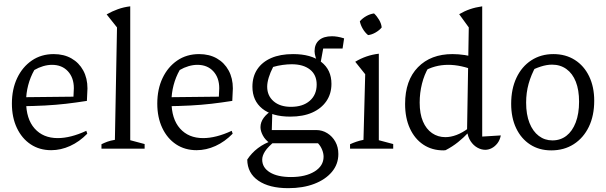

<svg xmlns="http://www.w3.org/2000/svg" viewBox="-20 -775 3160 1001"><path d="M247 8Q186 8 140 -22.5Q94 -53 68 -108Q42 -163 42 -235Q42 -310 69.5 -368Q97 -426 146 -459.5Q195 -493 260 -493Q313 -493 352.5 -470.5Q392 -448 414 -407.5Q436 -367 436 -314L433 -249Q376 -240 324 -234Q272 -228 215 -225Q158 -222 87 -221L88 -268L363 -271L365 -315Q365 -370 334 -403.5Q303 -437 251 -437Q229 -437 205 -430Q181 -423 159 -410Q138 -373 127 -331Q116 -289 116 -247Q116 -155 160.5 -105Q205 -55 281 -55Q348 -55 430 -93L435 -78Q394 -36 345.5 -14Q297 8 247 8Z M509 0V-23Q523 -30 539 -36Q555 -42 579 -46L590 -632L536 -700Q564 -716 594.5 -727Q625 -738 659 -742V-44L734 -24V0Z M1005 8Q944 8 898 -22.5Q852 -53 826 -108Q800 -163 800 -235Q800 -310 827.5 -368Q855 -426 904 -459.5Q953 -493 1018 -493Q1071 -493 1110.5 -470.5Q1150 -448 1172 -407.5Q1194 -367 1194 -314L1191 -249Q1134 -240 1082 -234Q1030 -228 973 -225Q916 -222 845 -221L846 -268L1121 -271L1123 -315Q1123 -370 1092 -403.5Q1061 -437 1009 -437Q987 -437 963 -430Q939 -423 917 -410Q896 -373 885 -331Q874 -289 874 -247Q874 -155 918.5 -105Q963 -55 1039 -55Q1106 -55 1188 -93L1193 -78Q1152 -36 1103.5 -14Q1055 8 1005 8Z M1483 206Q1384 206 1327 167Q1270 128 1269 57Q1291 23 1324.5 -2.5Q1358 -28 1401 -42H1417Q1377 -10 1362 13.5Q1347 37 1347 57Q1347 99 1387 123.5Q1427 148 1497 148Q1573 148 1620 119Q1667 90 1667 42Q1667 25 1659.5 6Q1652 -13 1638 -28H1388Q1363 -45 1350.5 -68.5Q1338 -92 1338 -112Q1338 -138 1355 -161Q1372 -184 1400 -200L1397 -97H1629Q1660 -97 1686.5 -80.5Q1713 -64 1728.5 -36Q1744 -8 1744 28Q1744 81 1710.5 121Q1677 161 1618.5 183.5Q1560 206 1483 206ZM1493 -167Q1399 -167 1347.5 -208.5Q1296 -250 1296 -323Q1296 -376 1321.5 -414Q1347 -452 1394 -472.5Q1441 -493 1508 -493Q1602 -493 1655 -452Q1708 -411 1708 -338Q1708 -286 1681.5 -247.5Q1655 -209 1607.5 -188Q1560 -167 1493 -167ZM1497 -218Q1559 -218 1595 -249.5Q1631 -281 1631 -334Q1631 -385 1596 -412.5Q1561 -440 1501 -440Q1479 -440 1453.5 -436.5Q1428 -433 1404 -426Q1389 -397 1381 -370.5Q1373 -344 1373 -323Q1373 -276 1406.5 -247Q1440 -218 1497 -218ZM1642 -440Q1631 -458 1625.5 -476.5Q1620 -495 1620 -508Q1620 -545 1643.5 -565.5Q1667 -586 1711 -586Q1724 -586 1739.5 -583.5Q1755 -581 1774 -575L1766 -522H1665L1650 -440Z M1805 0V-23Q1820 -30 1837.5 -36Q1855 -42 1875 -46L1884 -388L1832 -453Q1860 -470 1890.5 -480.5Q1921 -491 1955 -495V-44L2030 -24V0ZM1930 -705Q1945 -691 1956.5 -671.5Q1968 -652 1970 -632Q1958 -617 1938 -605.5Q1918 -594 1899 -592Q1883 -605 1871.5 -624.5Q1860 -644 1856 -664Q1870 -680 1889.5 -691Q1909 -702 1930 -705Z M2292 9Q2232 9 2187 -21Q2142 -51 2117 -105.5Q2092 -160 2092 -233Q2092 -356 2159 -424.5Q2226 -493 2339 -493Q2370 -493 2403.5 -488Q2437 -483 2472 -472L2460 -406Q2383 -437 2317 -437Q2281 -437 2248 -428Q2215 -419 2183 -400L2214 -423Q2192 -386 2180 -338.5Q2168 -291 2168 -240Q2168 -182 2185 -142Q2202 -102 2232.5 -81Q2263 -60 2302 -60Q2330 -60 2360.5 -71.5Q2391 -83 2423 -107V-85Q2398 -58 2368 -34Q2338 -10 2303 8Q2300 8 2297.5 8.5Q2295 9 2292 9ZM2510 6Q2489 6 2468.5 -5.5Q2448 -17 2433.5 -39Q2419 -61 2415 -93L2424 -632L2374 -701Q2401 -717 2430 -727Q2459 -737 2494 -742V-63L2591 -69Q2586 -44 2573 -27.5Q2560 -11 2543.5 -2.5Q2527 6 2510 6ZM2451 -754 2450 -755H2451Z M2854 9Q2791 9 2744 -21.5Q2697 -52 2671 -106.5Q2645 -161 2645 -234Q2645 -311 2672.5 -369.5Q2700 -428 2750 -460.5Q2800 -493 2865 -493Q2929 -493 2977 -462.5Q3025 -432 3051.5 -377Q3078 -322 3078 -250Q3078 -172 3050 -114Q3022 -56 2971.5 -23.5Q2921 9 2854 9ZM2860 -43Q2902 -43 2933 -67Q2964 -91 2981.5 -136.5Q2999 -182 2999 -245Q2999 -306 2982 -349Q2965 -392 2933 -415Q2901 -438 2858 -438Q2831 -438 2799.5 -428Q2768 -418 2731 -398L2774 -430Q2749 -385 2736 -338.5Q2723 -292 2723 -240Q2723 -178 2740.5 -134Q2758 -90 2789 -66.5Q2820 -43 2860 -43Z"/></svg>

Font: Piazzolla 24pt
Style: Regular
Weight: 400
Designer: Juan Pablo del Peral
Foundry: Huerta Tipografica
Version: Version 2.005